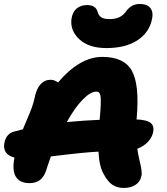

<svg xmlns="http://www.w3.org/2000/svg" viewBox="-29 -929 829 955"><path d="M500 -689.9Q413.6 -689.9 366.7 -732.7Q319.8 -775.4 326.2 -833Q330.6 -867.7 351.3 -885.7Q372.1 -903.8 403.8 -903.8Q446.8 -903.8 456.1 -871.1Q460.9 -853 473.9 -843.5Q486.8 -834 516.1 -834Q570.8 -834 596.2 -870.1Q623.5 -909.2 665 -909.2Q705.6 -909.2 720.7 -886.7Q735.8 -864.3 725.1 -825.2Q709.5 -763.2 651.4 -726.6Q593.3 -689.9 500 -689.9ZM586.9 5.9Q553.7 5.9 530 -10Q506.3 -25.9 486.8 -63Q464.4 -101.1 460.9 -174.8Q388.2 -171.4 224.1 -150.9Q206.1 -100.1 201.2 -83Q190.4 -49.8 170.2 -33.9Q149.9 -18.1 117.2 -18.1Q69.3 -18.1 49.8 -50Q30.3 -82 43 -145Q-19 -161.6 -6.8 -220.2Q2.4 -265.1 43 -274.9Q79.6 -285.2 85 -286.1Q91.8 -303.7 106.4 -337.4Q121.1 -371.1 129.9 -395.5Q138.7 -419.9 144 -445.8Q152.3 -487.3 172.6 -509.8Q192.9 -532.2 222.2 -532.2Q241.2 -532.2 259.8 -519Q368.2 -646 479 -646Q588.9 -646 627.2 -576.4Q665.5 -506.8 650.9 -341.8Q650.9 -340.8 650.4 -338.4Q649.9 -335.9 649.9 -335Q701.2 -333 720 -317.9Q738.8 -302.7 732.9 -272Q727.5 -245.6 707 -223.6Q686.5 -201.7 653.8 -189Q656.7 -168.9 661.9 -145.3Q667 -121.6 669.9 -109.6Q672.9 -97.7 675 -79.3Q677.2 -61 673.8 -51.8Q668.9 -25.4 645.3 -9.8Q621.6 5.9 586.9 5.9ZM449.2 -473.1Q420.9 -473.1 382.1 -433.3Q343.3 -393.6 303.2 -321.8Q397.5 -330.6 466.8 -333Q466.8 -335 467.3 -339.8Q467.8 -344.7 467.8 -347.2Q471.2 -382.8 471.9 -407Q472.7 -431.2 471.7 -444.3Q470.7 -457.5 466.8 -464.1Q462.9 -470.7 459.5 -471.9Q456.1 -473.1 449.2 -473.1Z"/></svg>

Font: Shantell Sans Irregular
Style: Italic
Weight: 800
Italic angle: -11.31°
Designer: Stephen Nixon, Anya Danilova, Shantell Martin
Foundry: Arrow Type
Version: Version 1.006;[9816181b4]